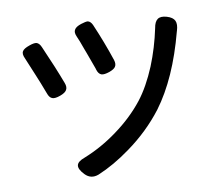

<svg xmlns="http://www.w3.org/2000/svg" viewBox="-83 -843 1068 960"><g transform="rotate(-10 451.0 -362.5)"><path d="M273 2Q245 -27 248.5 -46.5Q252 -66 289 -79Q379 -115 459 -174Q543 -235 603 -311Q652 -374 692 -470Q728 -559 748 -655Q753 -687 769 -698.5Q785 -710 815.5 -701Q846 -692 854.5 -673.5Q863 -655 853 -623Q852 -622 852 -620Q792 -392 688 -252Q613 -154 509 -79Q424 -17 342 17Q302 32 273 2ZM181 -400Q166 -405 158 -429Q137 -485 118 -530Q92 -594 81 -619Q69 -644 78 -657Q85 -669 114 -679Q139 -688 151 -685Q165 -681 174 -660Q223 -549 255 -464Q264 -441 255 -427Q247 -414 222 -405Q195 -395 181 -400ZM444 -474Q428 -479 421 -504Q421 -505 420 -508Q400 -564 389 -593Q386 -600 381 -614Q364 -662 355 -681Q344 -705 353 -718Q360 -731 387 -740Q412 -748 422 -747Q436 -744 445 -725Q486 -630 518 -534Q525 -512 516 -499Q509 -488 484 -479Q457 -470 444 -474Z"/></g></svg>

Font: GenSenRounded TW M
Style: Regular
Weight: 500
Version: Version 1.501;PS 1;hotconv 16.6.51;makeotf.lib2.5.65220